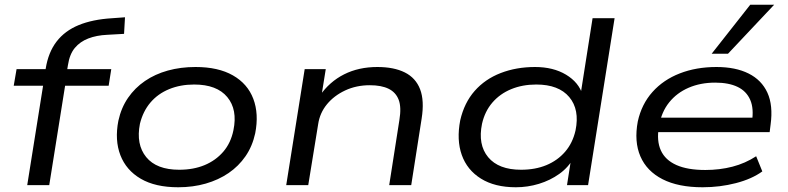

<svg xmlns="http://www.w3.org/2000/svg" viewBox="-20 -782 3330 811"><path d="M95 0 162 -420H38L50 -490H197L169 -467L173 -492Q184 -561 219 -606.5Q254 -652 312.5 -676Q371 -700 453 -705L508 -709L504 -639L433 -635Q388 -633 353 -619.5Q318 -606 296 -579.5Q274 -553 267 -507L261 -471L244 -490H450L439 -420H255L188 0Z M733 9Q636 9 574.5 -27Q513 -63 488.5 -126.5Q464 -190 480 -272Q492 -327 521 -369Q550 -411 592.5 -440Q635 -469 689 -484Q743 -499 806 -499Q902 -499 964 -463.5Q1026 -428 1050 -364.5Q1074 -301 1058 -219Q1046 -164 1017 -122Q988 -80 945.5 -51Q903 -22 849 -6.5Q795 9 733 9ZM737 -65Q797 -65 844 -84.5Q891 -104 923 -141Q955 -178 966 -232Q984 -319 940 -372Q896 -425 800 -425Q742 -425 694.5 -405.5Q647 -386 615.5 -349Q584 -312 571 -259Q554 -172 597.5 -118.5Q641 -65 737 -65Z M1189 0 1267 -490H1356L1338 -378H1331Q1372 -437 1433.5 -468Q1495 -499 1574 -499Q1644 -499 1690 -476Q1736 -453 1754.5 -405Q1773 -357 1761 -281L1717 0H1624L1667 -275Q1676 -329 1664 -360.5Q1652 -392 1621.5 -407Q1591 -422 1542 -422Q1485 -422 1438 -400Q1391 -378 1361 -341.5Q1331 -305 1324 -258L1282 0Z M2159 9Q2070 9 2011.5 -27.5Q1953 -64 1930.5 -127.5Q1908 -191 1924 -274Q1941 -348 1985 -398Q2029 -448 2095 -473.5Q2161 -499 2240 -499Q2317 -499 2371 -466.5Q2425 -434 2441 -381H2432L2483 -705H2576L2464 0H2375L2393 -115H2403Q2381 -75 2342.5 -47.5Q2304 -20 2256.5 -5.5Q2209 9 2159 9ZM2181 -65Q2241 -65 2288 -84.5Q2335 -104 2367 -141Q2399 -178 2411 -231Q2429 -319 2384.5 -372Q2340 -425 2245 -425Q2187 -425 2139.5 -405.5Q2092 -386 2060 -349Q2028 -312 2016 -259Q1998 -171 2042 -118Q2086 -65 2181 -65Z M2948 9Q2845 9 2778.5 -25Q2712 -59 2685 -121.5Q2658 -184 2674 -269Q2690 -342 2736 -393.5Q2782 -445 2851.5 -472Q2921 -499 3006 -499Q3087 -499 3142 -471.5Q3197 -444 3221.5 -390.5Q3246 -337 3235 -256L3231 -224H2737L2746 -285H3181L3156 -267Q3165 -323 3149 -360Q3133 -397 3095.5 -415Q3058 -433 3001 -433Q2939 -433 2889 -411.5Q2839 -390 2806.5 -349.5Q2774 -309 2764 -251L2763 -246Q2753 -187 2771.5 -146.5Q2790 -106 2837 -85Q2884 -64 2959 -64Q3020 -64 3074 -78Q3128 -92 3174 -122L3200 -58Q3156 -26 3088.5 -8.5Q3021 9 2948 9ZM2986 -555 3149 -762H3250L3055 -555Z"/></svg>

Font: Nunito Sans 10pt Expanded
Style: Italic
Weight: 400
Width: 7
Italic angle: -9°
Designer: Vernon Adams
Foundry: Vernon Adams
Version: Version 3.101;gftools[0.9.27]